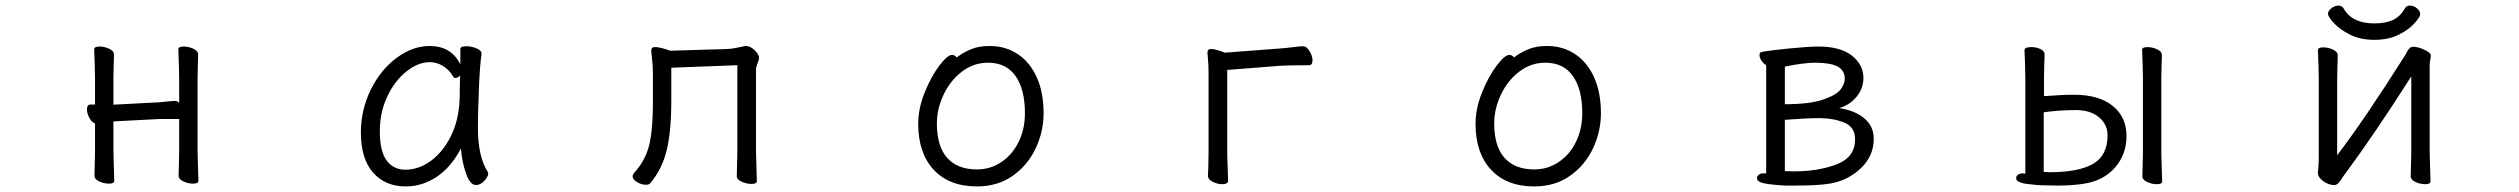

<svg xmlns="http://www.w3.org/2000/svg" viewBox="-20 -651 9040 689"><path d="M554 -224 400 -216 387 -215V-108L388 -70L390 -2Q390 8 371 8Q353 8 336 0Q319 -8 319 -20L321 -108V-208Q310 -211 301 -227.5Q292 -244 292 -258Q292 -276 305 -276H321V-367L320 -416L318 -474Q318 -484 337 -484Q355 -484 372 -476Q389 -468 389 -456Q389 -435 388 -420L387 -367V-275Q391 -276 399 -276L553 -284Q555 -284 582 -287Q602 -289 607 -289Q616 -289 623 -282V-367L622 -416L620 -474Q620 -484 639 -484Q657 -484 674 -476Q691 -468 691 -456Q691 -435 690 -420L689 -367V-108L690 -70L692 -2Q692 8 673 8Q655 8 638 0Q621 -8 621 -20L623 -108V-224Z M1695 -193Q1695 -89 1730 -35Q1732 -31 1732 -29Q1732 -17 1718 -2Q1704 13 1688 13Q1667 13 1652.5 -28Q1638 -69 1634 -118Q1598 -50 1546.5 -16Q1495 18 1436 18Q1362 18 1318.5 -32Q1275 -82 1275 -175Q1275 -257 1310.5 -329Q1346 -401 1403.5 -443.5Q1461 -486 1522 -486Q1599 -486 1632 -420V-475Q1632 -485 1653 -485Q1672 -485 1690 -477.5Q1708 -470 1708 -459V-457Q1702 -419 1698.5 -331.5Q1695 -244 1695 -193ZM1435 -42Q1483 -42 1526.5 -74Q1570 -106 1598 -162.5Q1626 -219 1629 -291Q1630 -301 1630 -335L1631 -380Q1622 -371 1614 -371Q1610 -371 1607 -375Q1591 -402 1568.5 -415Q1546 -428 1522 -428Q1481 -428 1439 -395Q1397 -362 1370 -305Q1343 -248 1343 -180Q1343 -108 1367.5 -75Q1392 -42 1435 -42Z M2389 -408V-291Q2389 -180 2372.5 -112Q2356 -44 2313 7Q2309 12 2298 12Q2282 12 2266 2.5Q2250 -7 2250 -19Q2250 -23 2255 -30Q2297 -76 2310 -132Q2323 -188 2323 -281V-387Q2323 -418 2319 -448L2317 -469Q2317 -474 2319 -478Q2322 -482 2331 -482Q2343 -482 2360.5 -477Q2378 -472 2385 -469L2587 -475Q2610 -476 2635 -482Q2653 -486 2657 -486Q2672 -486 2688 -471Q2704 -456 2704 -442Q2704 -437 2698.5 -424Q2693 -411 2693 -402V-107L2694 -69L2696 -1Q2696 9 2677 9Q2659 9 2641.5 1Q2624 -7 2624 -19L2626 -107V-417Z M3531 -486Q3588 -486 3632 -457Q3676 -428 3700.5 -373.5Q3725 -319 3725 -245Q3725 -179 3696.5 -118.5Q3668 -58 3614 -20Q3560 18 3486 18Q3386 18 3330.5 -42Q3275 -102 3275 -207Q3275 -261 3298 -318.5Q3321 -376 3350.5 -415Q3380 -454 3396 -454Q3406 -454 3413 -445Q3437 -463 3465 -474.5Q3493 -486 3531 -486ZM3486 -43Q3534 -43 3573.5 -69.5Q3613 -96 3635.5 -142Q3658 -188 3658 -245Q3658 -330 3624.5 -378Q3591 -426 3525 -426Q3474 -426 3432 -394Q3390 -362 3366 -311Q3342 -260 3342 -208Q3342 -126 3379 -84.5Q3416 -43 3486 -43Z M4315 -437 4313 -461Q4313 -468 4315.5 -471.5Q4318 -475 4326 -475Q4337 -475 4353 -470Q4369 -465 4375 -462L4573 -477Q4592 -478 4622 -482Q4645 -485 4656 -485Q4669 -485 4679.5 -467.5Q4690 -450 4690 -434Q4690 -417 4677 -417Q4611 -417 4574 -415L4384 -400V-107Q4384 -81 4386 -39L4387 -1Q4387 4 4381.5 7Q4376 10 4367 10Q4349 10 4332 1.5Q4315 -7 4315 -19Q4315 -35 4316 -47L4317 -108V-380Q4317 -421 4315 -437Z M5531 -486Q5588 -486 5632 -457Q5676 -428 5700.5 -373.5Q5725 -319 5725 -245Q5725 -179 5696.5 -118.5Q5668 -58 5614 -20Q5560 18 5486 18Q5386 18 5330.5 -42Q5275 -102 5275 -207Q5275 -261 5298 -318.5Q5321 -376 5350.5 -415Q5380 -454 5396 -454Q5406 -454 5413 -445Q5437 -463 5465 -474.5Q5493 -486 5531 -486ZM5486 -43Q5534 -43 5573.5 -69.5Q5613 -96 5635.5 -142Q5658 -188 5658 -245Q5658 -330 5624.5 -378Q5591 -426 5525 -426Q5474 -426 5432 -394Q5390 -362 5366 -311Q5342 -260 5342 -208Q5342 -126 5379 -84.5Q5416 -43 5486 -43Z M6285 -12Q6285 -19 6291.5 -24Q6298 -29 6309 -29H6318V-417Q6309 -422 6301.5 -433Q6294 -444 6294 -453Q6294 -464 6304 -465Q6330 -470 6400 -477Q6470 -484 6506 -484Q6584 -484 6625.5 -451.5Q6667 -419 6667 -371Q6667 -334 6642.5 -304Q6618 -274 6580 -263Q6636 -255 6670 -226.5Q6704 -198 6704 -153Q6704 -91 6657.5 -47Q6611 -3 6546 8Q6504 15 6416 15H6388Q6333 12 6309 6.5Q6285 1 6285 -12ZM6415 -36Q6506 -36 6571.5 -61.5Q6637 -87 6637 -151Q6637 -194 6600.5 -210Q6564 -226 6515 -227H6505Q6461 -227 6385 -221V-37ZM6600 -367Q6600 -399 6574 -412.5Q6548 -426 6492 -426Q6455 -426 6385 -412V-277Q6474 -277 6522 -293.5Q6570 -310 6585 -330Q6600 -350 6600 -367Z M7669 -419 7667 -472Q7667 -482 7686 -482Q7704 -482 7721 -474Q7738 -466 7738 -454Q7738 -435 7737 -422L7736 -375V-101L7737 -65L7739 0Q7739 10 7720 10Q7702 10 7685 2Q7668 -6 7668 -18L7670 -101V-375ZM7239 -29 7246 -28Q7248 -28 7248 -29V-374L7247 -418L7245 -471Q7245 -482 7269 -482Q7287 -482 7302 -475Q7317 -468 7317 -457Q7317 -438 7316 -425L7315 -378V-306Q7380 -311 7423 -311Q7512 -311 7561.5 -271Q7611 -231 7611 -163Q7611 -97 7570 -50Q7529 -3 7460 8Q7417 15 7362 15L7318 14Q7291 14 7253 9Q7215 4 7215 -12Q7215 -19 7221.5 -24Q7228 -29 7239 -29ZM7335 -33Q7439 -33 7491 -63Q7543 -93 7543 -165Q7543 -205 7512 -230.5Q7481 -256 7429 -256Q7370 -256 7314 -248V-34Z M8500 -508Q8450 -508 8412.5 -527Q8375 -546 8354.5 -569Q8334 -592 8334 -601Q8334 -612 8346.5 -621.5Q8359 -631 8372 -631Q8384 -631 8390 -621Q8420 -567 8500 -567Q8540 -567 8566.5 -579Q8593 -591 8610 -621Q8616 -631 8628 -631Q8641 -631 8653 -621.5Q8665 -612 8665 -600Q8665 -591 8645.5 -568.5Q8626 -546 8589 -527Q8552 -508 8500 -508ZM8298 -31Q8301 -67 8301 -86V-364L8300 -413L8298 -471Q8298 -481 8317 -481Q8335 -481 8352 -473Q8369 -465 8369 -453Q8369 -432 8368 -417L8367 -364V-94Q8463 -219 8613 -456Q8615 -460 8619 -467.5Q8623 -475 8628 -479Q8633 -483 8641 -483Q8657 -483 8680 -472.5Q8703 -462 8703 -452Q8703 -446 8701 -435.5Q8699 -425 8699 -415V-106L8700 -68L8702 0Q8702 10 8683 10Q8665 10 8648 2Q8631 -6 8631 -18L8633 -106V-377Q8502 -171 8394 -25Q8389 -19 8382.5 -8.5Q8376 2 8370 7.5Q8364 13 8356 13Q8336 13 8317 -1Q8298 -15 8298 -29Z"/></svg>

Font: Iansui 0.93
Style: Regular
Weight: 400
Designer: But Ko / Fontworks Inc.
Foundry: zi-hi.com / Fontworks Inc.
Version: Version 0.931